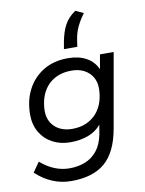

<svg xmlns="http://www.w3.org/2000/svg" viewBox="-99 -800 804 1061"><g transform="rotate(-10 303.5 -269.5)"><path d="M215 192Q159 192 109 171Q59 150 17 110L55 55Q93 88 133.5 104.5Q174 121 217 121Q265 121 304.5 105.5Q344 90 372 55.5Q400 21 411 -35L420 -88Q391 -53 346.5 -36.5Q302 -20 247 -20Q191 -20 147 -43.5Q103 -67 78 -109.5Q53 -152 53 -208Q53 -287 84.5 -348Q116 -409 174 -444.5Q232 -480 312 -480Q372 -480 414.5 -457Q457 -434 477 -389L491 -470H568L494 -51Q471 77 403.5 134.5Q336 192 215 192ZM269 -91Q316 -91 350.5 -107Q385 -123 408 -150Q431 -177 442 -212.5Q453 -248 453 -287Q453 -323 436.5 -350.5Q420 -378 390 -393.5Q360 -409 320 -409Q273 -409 238 -393Q203 -377 180.5 -350Q158 -323 147 -287.5Q136 -252 136 -213Q136 -177 152.5 -149.5Q169 -122 199 -106.5Q229 -91 269 -91ZM399 -731 443 -710Q419 -678 403 -645Q387 -612 381 -573L375 -533H300L307 -573Q317 -627 337 -665Q357 -703 399 -731Z"/></g></svg>

Font: Gantari
Style: Italic
Weight: 400
Italic angle: -10°
Designer: Anugrah Pasau
Foundry: Lafontype
Version: Version 1.000; ttfautohint (v1.8.3)